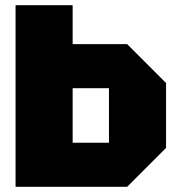

<svg xmlns="http://www.w3.org/2000/svg" viewBox="-20 -720 680 740"><path d="M400 -380H260V-170H400ZM620 -400V-150L470 0H40V-700H260V-550H470Z"/></svg>

Font: Tektur Black
Style: Regular
Weight: 900
Designer: Adam Jagosz
Foundry: Adam Jagosz
Version: Version 1.005;gftools[0.9.30]